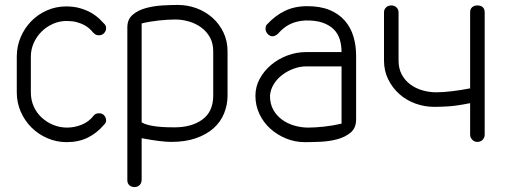

<svg xmlns="http://www.w3.org/2000/svg" viewBox="-20 -576 2050 778"><path d="M360 -108Q367 -117 381 -117Q395 -117 402.5 -108Q410 -99 410 -88Q410 -78 401 -70Q372 -36 335 -18Q298 0 250 0Q209 0 172 -16Q135 -32 107.5 -59.5Q80 -87 64 -123.5Q48 -160 48 -202V-346Q48 -389 64 -426Q80 -463 107 -490.5Q134 -518 170.5 -534Q207 -550 248 -550Q281 -550 307 -542Q333 -534 351.5 -523Q370 -512 382.5 -500Q395 -488 402 -480Q410 -473 410 -462Q410 -451 402 -442Q394 -433 381 -433Q367 -433 360 -442Q359 -443 357 -444.5Q355 -446 354 -447H355Q349 -454 340.5 -461.5Q332 -469 319.5 -475.5Q307 -482 290 -486.5Q273 -491 250 -491Q221 -491 195 -479.5Q169 -468 149 -448.5Q129 -429 117 -402.5Q105 -376 105 -346V-202Q105 -171 116.5 -145Q128 -119 148.5 -100Q169 -81 195.5 -70Q222 -59 252 -59Q281 -59 310.5 -70.5Q340 -82 360 -108Z M844 -368Q844 -401 830.5 -425Q817 -449 795 -465Q773 -481 745.5 -489Q718 -497 690 -497Q661 -497 623.5 -493Q586 -489 554 -481V-80Q566 -73 583 -69Q600 -65 618.5 -63Q637 -61 655 -60.5Q673 -60 687 -60Q757 -60 800.5 -92Q844 -124 844 -189ZM902 -189Q902 -151 888 -116.5Q874 -82 845.5 -56.5Q817 -31 774 -16Q731 -1 674 -1Q633 -1 554 -16V152Q554 166 545.5 174Q537 182 526 182Q512 182 504 174.5Q496 167 496 154V-465Q496 -498 518 -516.5Q540 -535 572 -543.5Q604 -552 639 -554Q674 -556 700 -556Q740 -556 776.5 -542.5Q813 -529 841 -504Q869 -479 885.5 -444.5Q902 -410 902 -368Z M1364 -365Q1364 -393 1356.5 -417Q1349 -441 1331.5 -458Q1314 -475 1286 -484.5Q1258 -494 1217 -493Q1182 -491 1156 -478.5Q1130 -466 1107 -440Q1102 -435 1096 -432Q1090 -429 1085 -429Q1073 -429 1064.5 -438.5Q1056 -448 1056 -459Q1056 -471 1061 -476Q1095 -513 1134.5 -532Q1174 -551 1225 -551Q1278 -551 1315.5 -535.5Q1353 -520 1377 -492.5Q1401 -465 1412 -428.5Q1423 -392 1423 -350V-92Q1423 -57 1400.5 -38.5Q1378 -20 1345.5 -11.5Q1313 -3 1277.5 -1.5Q1242 0 1215 0Q1176 0 1140 -14.5Q1104 -29 1076 -54Q1048 -79 1031.5 -113.5Q1015 -148 1015 -188Q1015 -225 1032.5 -257Q1050 -289 1078.5 -313Q1107 -337 1144 -351Q1181 -365 1221 -365ZM1364 -307H1221Q1196 -307 1171 -298Q1146 -289 1125 -273.5Q1104 -258 1090 -236Q1076 -214 1074 -188Q1074 -155 1087.5 -131Q1101 -107 1123 -91Q1145 -75 1173 -67Q1201 -59 1229 -59Q1257 -59 1293.5 -63Q1330 -67 1364 -75Z M1944 -30Q1944 -19 1936 -10Q1928 -1 1914 -1Q1902 -1 1893.5 -10Q1885 -19 1885 -30V-158Q1830 -147 1797 -145Q1764 -143 1740 -143Q1700 -143 1663 -156.5Q1626 -170 1598 -195Q1570 -220 1553 -254.5Q1536 -289 1536 -331V-526Q1536 -538 1544.5 -546Q1553 -554 1566 -554Q1578 -554 1586.5 -546Q1595 -538 1595 -526V-331Q1595 -298 1608 -274Q1621 -250 1642.5 -234Q1664 -218 1691.5 -210Q1719 -202 1748 -202Q1775 -202 1812.5 -206.5Q1850 -211 1885 -218V-526Q1885 -540 1893.5 -547Q1902 -554 1914 -554Q1928 -554 1936 -547Q1944 -540 1944 -526Z"/></svg>

Font: VDS
Style: Thin
Weight: 100
Width: 0
Designer: artmaker
Foundry: artmaker
Version: Version 1.000 2012 initial release